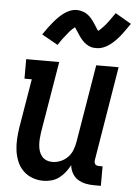

<svg xmlns="http://www.w3.org/2000/svg" viewBox="-55 -813 613 863"><g transform="rotate(5 252.0 -381.5)"><path d="M173 8Q147 8 123 -1Q99 -10 81.5 -27.5Q64 -45 54.5 -68Q45 -91 41.5 -116.5Q38 -142 39.5 -168.5Q41 -195 45 -221L82 -442H49V-530H198L144 -207Q142 -193 141 -178.5Q140 -164 141 -150.5Q142 -137 146 -124Q150 -111 158.5 -100.5Q167 -90 179.5 -85Q192 -80 207 -80Q225 -80 244 -88Q263 -96 276.5 -110.5Q290 -125 297 -143.5Q304 -162 307 -181L365 -530H466L396 -105Q395 -100 396 -95Q397 -90 399.5 -86.5Q402 -83 407 -81.5Q412 -80 417 -80H433V8H402Q382 8 363 4Q344 0 328.5 -10Q313 -20 303.5 -36.5Q294 -53 292 -73Q283 -56 271 -40.5Q259 -25 243.5 -13.5Q228 -2 209.5 3Q191 8 173 8ZM184 -606 111 -647Q123 -665 134 -679.5Q145 -694 155 -706Q165 -718 175 -728Q185 -738 198 -748Q211 -758 226.5 -764Q242 -770 257 -770Q263 -770 268 -769Q273 -768 278 -767Q283 -766 288 -764Q293 -762 297.5 -759.5Q302 -757 306 -754Q310 -751 313.5 -748Q317 -745 321 -740.5Q325 -736 328 -732Q331 -728 334 -724Q337 -720 339 -716.5Q341 -713 344 -709Q347 -705 349.5 -700.5Q352 -696 355 -691.5Q358 -687 360 -685Q364 -687 369.5 -692.5Q375 -698 378.5 -701.5Q382 -705 385.5 -709Q389 -713 393.5 -718Q398 -723 402 -729Q406 -735 411 -741.5Q416 -748 421 -755.5Q426 -763 432 -771L504 -729Q492 -712 481.5 -697Q471 -682 461 -670Q451 -658 441 -648Q431 -638 417.5 -628Q404 -618 389 -612.5Q374 -607 358 -607Q352 -607 345.5 -607.5Q339 -608 333.5 -610Q328 -612 322.5 -614.5Q317 -617 312 -620.5Q307 -624 303 -627.5Q299 -631 294.5 -636Q290 -641 286.5 -645.5Q283 -650 280 -654.5Q277 -659 274 -663.5Q271 -668 267 -674Q263 -680 260 -684.5Q257 -689 255 -692Q251 -689 245.5 -684Q240 -679 236.5 -675.5Q233 -672 229.5 -667.5Q226 -663 222 -658Q218 -653 213.5 -647.5Q209 -642 204 -635.5Q199 -629 194 -621.5Q189 -614 184 -606Z"/></g></svg>

Font: Iosevka Slab Semibold
Style: Italic
Weight: 600
Italic angle: -9°
Monospace: yes
Designer: Belleve Invis
Foundry: Belleve Invis
Version: Version 11.1.1; ttfautohint (v1.8.3)